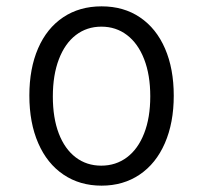

<svg xmlns="http://www.w3.org/2000/svg" viewBox="-20 -580 640 605"><path d="M72.5 -279Q72.5 -364 100 -427.5Q127.5 -491 179 -525.5Q230.5 -560 300 -560Q370 -560 421.2 -525.2Q472.5 -490.5 500 -427Q527.5 -363.5 527.5 -278.5Q527.5 -193 499.5 -128.8Q471.5 -64.5 420 -29.8Q368.5 5 300 5Q231.5 5 180 -29.8Q128.5 -64.5 100.5 -128.8Q72.5 -193 72.5 -279ZM453.5 -276.5Q453.5 -344 434.2 -393.5Q415 -443 380.2 -469.5Q345.5 -496 299.5 -496Q253.5 -496 219 -469.5Q184.5 -443 165.5 -393.2Q146.5 -343.5 146.5 -276Q146.5 -208.5 165.2 -159.5Q184 -110.5 218.5 -84.2Q253 -58 299 -58Q345 -58 380 -84.2Q415 -110.5 434.2 -159.8Q453.5 -209 453.5 -276.5Z"/></svg>

Font: JuliaMono Light
Style: Regular
Weight: 300
Monospace: yes
Designer: cormullion
Foundry: corm
Version: Version 0.054; ttfautohint (v1.8.4)